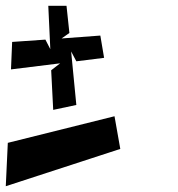

<svg xmlns="http://www.w3.org/2000/svg" viewBox="-36 -679 617 664"><path d="M-16 -35 380 -164 360 -277 -9 -185ZM2 -439 172 -460 141 -436 148 -299 228 -316 210 -501 228 -467 324 -479 311 -556 177 -546 204 -565 194 -659H131L138 -509L121 -542L6 -534Z"/></svg>

Font: Charger Slice
Style: Regular
Weight: 400
Designer: Jasper
Foundry: Cannot Into Space Fonts
Version: Version 1.1